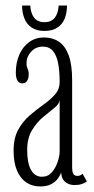

<svg xmlns="http://www.w3.org/2000/svg" viewBox="-20 -662 338 692"><path d="M125 10Q96.5 10 75 -4.2Q53.5 -18.5 41.2 -47.2Q29 -76 29 -119Q29 -164.5 45.8 -194.8Q62.5 -225 87.2 -246.2Q112 -267.5 136.8 -285Q161.5 -302.5 178.2 -321.5Q195 -340.5 195 -367Q195 -405.5 189.5 -434Q184 -462.5 170.8 -478.2Q157.5 -494 134.5 -494Q109 -494 92.2 -475.8Q75.5 -457.5 75.5 -434.5Q75.5 -424.5 77.8 -419Q80 -413.5 81.8 -408.2Q83.5 -403 83.5 -393.5Q83.5 -380 77.8 -370.8Q72 -361.5 60 -361.5Q48.5 -361.5 42.8 -371.8Q37 -382 37 -400Q37 -436 49.5 -464.8Q62 -493.5 85 -510.2Q108 -527 138.5 -527Q169.5 -527 192.2 -511.8Q215 -496.5 227.5 -462.8Q240 -429 240 -373V-60Q240 -41 244.8 -34.5Q249.5 -28 258.5 -28Q266 -28 270.8 -30.8Q275.5 -33.5 277.5 -36L293 -8.5Q287.5 -3 275.8 1Q264 5 249 5Q235.5 5 224.5 -0.2Q213.5 -5.5 207.2 -15.5Q201 -25.5 200.5 -40.5Q197.5 -31 189 -19Q180.5 -7 165 1.5Q149.5 10 125 10ZM131.5 -25Q153 -25 167 -41.2Q181 -57.5 188 -79Q195 -100.5 195 -115.5V-301.5Q194 -287.5 176 -273.2Q158 -259 135.5 -240.2Q113 -221.5 95.5 -193Q78 -164.5 78 -121Q78 -74 91.8 -49.5Q105.5 -25 131.5 -25ZM140 -550.5Q111.5 -550.5 93.8 -562.8Q76 -575 67.8 -596Q59.5 -617 59.5 -642H89Q91 -612.5 103.8 -597.2Q116.5 -582 140 -582Q164 -582 176.8 -597.2Q189.5 -612.5 191.5 -642H221.5Q221.5 -617 213.5 -596Q205.5 -575 187.2 -562.8Q169 -550.5 140 -550.5Z"/></svg>

Font: Imbue Thin 10pt ExtraLight
Style: Regular
Weight: 250
Version: Version 1.102